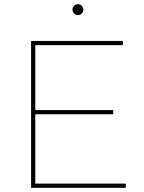

<svg xmlns="http://www.w3.org/2000/svg" viewBox="-20 -894 684 914"><path d="M351 -874C337 -874 325 -862 325 -848C325 -834 337 -822 351 -822C365 -822 377 -834 377 -848C377 -862 365 -874 351 -874ZM128 -699V0H579V-20H148V-350H519V-370H148V-679H565V-699Z"/></svg>

Font: Montserrat Thin
Style: Regular
Weight: 250
Designer: Julieta Ulanovsky
Foundry: Julieta Ulanovsky
Version: Version 4.000